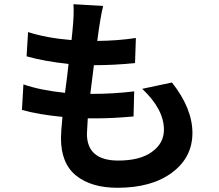

<svg xmlns="http://www.w3.org/2000/svg" viewBox="-20 -829 1040 910"><path d="M469 -801Q456 -751 441 -635Q539 -636 624 -649L620 -530Q520 -520 425 -520Q415 -445 408 -384H415Q518 -384 616 -396L613 -277Q512 -268 436 -268H396Q392 -208 392 -195Q392 -68 541 -68Q643 -68 700 -109Q757 -150 757 -214Q757 -311 654 -408L795 -438Q892 -315 892 -199Q892 -83 795.5 -11Q699 61 537 61Q413 61 341 3.5Q269 -54 269 -174Q269 -203 276 -275Q162 -286 84 -308L91 -429Q172 -401 288 -389Q299 -469 305 -526Q191 -538 106 -562L113 -677Q199 -649 319 -639Q320 -650 323 -678Q332 -766 328 -809Z"/></svg>

Font: Swei Fan Sans CJK TC
Style: Bold
Weight: 700
Version: Version 2.130